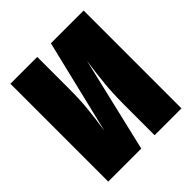

<svg xmlns="http://www.w3.org/2000/svg" viewBox="-188 -831 966 966"><g transform="rotate(-45 295.0 -348.0)"><path d="M555 0H364V-217Q364 -297 370.5 -363Q377 -429 388 -505L269 0H34V-696H225V-471Q225 -394 219 -333.5Q213 -273 201 -194L322 -696H555Z"/></g></svg>

Font: Fira Sans Condensed Black
Style: Regular
Weight: 900
Width: 3
Designer: Carrois Corporate & Edenspiekermann AG
Foundry: Carrois Corporate GbR & Edenspiekermann AG
Version: Version 4.203